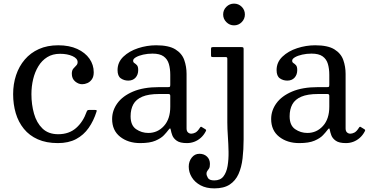

<svg xmlns="http://www.w3.org/2000/svg" viewBox="-20 -780 2036 1060"><path d="M52.5 -260Q52.5 -204 67 -155Q81.5 -106 111.8 -68.8Q142 -31.5 188.8 -10.8Q235.5 10 299.5 10Q358.5 10 400.2 -12.2Q442 -34.5 469.5 -73.8Q497 -113 513 -164Q515 -169.5 513.2 -171.2Q511.5 -173 503.5 -173H472.5Q465.5 -173 463 -170.8Q460.5 -168.5 458.5 -163.5Q439 -107.5 400 -73.2Q361 -39 301.5 -39Q247 -39 214.5 -70.5Q182 -102 167.8 -152.5Q153.5 -203 153.5 -260Q153.5 -303 163 -342.8Q172.5 -382.5 191.8 -414.2Q211 -446 240.8 -464.5Q270.5 -483 311.5 -483Q352 -483 380.2 -470.2Q408.5 -457.5 408.5 -437Q408.5 -425.5 400.5 -418Q392.5 -410.5 384.5 -400.8Q376.5 -391 376.5 -373Q376.5 -345.5 395 -330.2Q413.5 -315 433.5 -315Q448 -315 462.8 -321.5Q477.5 -328 487.5 -342.5Q497.5 -357 497.5 -381Q497.5 -422 474 -455.8Q450.5 -489.5 406.5 -509.8Q362.5 -530 301.5 -530Q241 -530 194.8 -509.2Q148.5 -488.5 116.8 -451.2Q85 -414 68.8 -365.2Q52.5 -316.5 52.5 -260Z M599 -123Q599 -60 643.2 -25Q687.5 10 754 10Q807 10 838 -3.2Q869 -16.5 885 -33.5Q901 -50.5 909 -61.5Q916 -71 918.8 -71Q921.5 -71 923 -62Q925 -50 931.2 -33Q937.5 -16 955.8 -3Q974 10 1011.5 10H1012Q1032.5 10 1051.8 3Q1071 -4 1087.8 -18.5Q1104.5 -33 1116 -55Q1118.5 -60 1117.8 -62.2Q1117 -64.5 1113 -67L1095 -78Q1091.5 -81 1088.8 -80Q1086 -79 1083.5 -74.5Q1070.5 -54 1058.5 -48Q1046.5 -42 1036 -42Q1025.5 -42 1017.8 -49Q1010 -56 1010 -71V-372Q1010 -412.5 997.2 -448.8Q984.5 -485 948.2 -507.5Q912 -530 842 -530Q791.5 -530 742.5 -514Q693.5 -498 661.2 -467.2Q629 -436.5 629 -393Q629 -360 647 -347.5Q665 -335 688 -335Q713.5 -335 728.2 -351.2Q743 -367.5 743 -393Q743 -412.5 736 -420Q729 -427.5 722 -431.8Q715 -436 715 -445Q715 -455 730.5 -464Q746 -473 770.5 -478.5Q795 -484 822 -484Q862 -484 883.2 -468.8Q904.5 -453.5 912.2 -427Q920 -400.5 920 -367V-312Q920 -303 917.8 -301Q915.5 -299 907 -299H858Q772 -299 714.5 -274.5Q657 -250 628 -210Q599 -170 599 -123ZM701 -138Q701 -176.5 716 -204Q731 -231.5 765.5 -246.2Q800 -261 858 -261H910Q920 -261 920 -251V-191Q920 -123 885 -84.5Q850 -46 799 -46Q761.5 -46 731.2 -67Q701 -88 701 -138Z M1212 -700Q1212 -675.5 1229.8 -657.8Q1247.5 -640 1272 -640Q1297 -640 1314.5 -657.8Q1332 -675.5 1332 -700Q1332 -725 1314.5 -742.5Q1297 -760 1272 -760Q1247.5 -760 1229.8 -742.5Q1212 -725 1212 -700ZM1225 -465Q1230.5 -465 1232.8 -463Q1235 -461 1235 -455.5V-104Q1235 -70 1238 -27.5Q1241 15 1241.8 57.8Q1242.5 100.5 1236.5 136.2Q1230.5 172 1213.5 194Q1196.5 216 1163 216Q1135.5 216 1127.8 202.2Q1120 188.5 1120 179Q1120 169 1124.8 163.5Q1129.5 158 1134.2 150.2Q1139 142.5 1139 125Q1139 100 1122.8 84.5Q1106.5 69 1081 69Q1055 69 1038.5 90.2Q1022 111.5 1022 140Q1022 171 1038.8 198.5Q1055.5 226 1087 243Q1118.5 260 1163 260Q1216 260 1248 239Q1280 218 1296.8 180.8Q1313.5 143.5 1319.2 94.2Q1325 45 1325 -11V-509Q1325 -516 1322.5 -518Q1320 -520 1313 -520H1156.5Q1149 -520 1147 -518Q1145 -516 1145 -508.5V-475Q1145 -468 1147.2 -466.5Q1149.5 -465 1156.5 -465Z M1477 -123Q1477 -60 1521.2 -25Q1565.5 10 1632 10Q1685 10 1716 -3.2Q1747 -16.5 1763 -33.5Q1779 -50.5 1787 -61.5Q1794 -71 1796.8 -71Q1799.5 -71 1801 -62Q1803 -50 1809.2 -33Q1815.5 -16 1833.8 -3Q1852 10 1889.5 10H1890Q1910.5 10 1929.8 3Q1949 -4 1965.8 -18.5Q1982.5 -33 1994 -55Q1996.5 -60 1995.8 -62.2Q1995 -64.5 1991 -67L1973 -78Q1969.5 -81 1966.8 -80Q1964 -79 1961.5 -74.5Q1948.5 -54 1936.5 -48Q1924.5 -42 1914 -42Q1903.5 -42 1895.8 -49Q1888 -56 1888 -71V-372Q1888 -412.5 1875.2 -448.8Q1862.5 -485 1826.2 -507.5Q1790 -530 1720 -530Q1669.5 -530 1620.5 -514Q1571.5 -498 1539.2 -467.2Q1507 -436.5 1507 -393Q1507 -360 1525 -347.5Q1543 -335 1566 -335Q1591.5 -335 1606.2 -351.2Q1621 -367.5 1621 -393Q1621 -412.5 1614 -420Q1607 -427.5 1600 -431.8Q1593 -436 1593 -445Q1593 -455 1608.5 -464Q1624 -473 1648.5 -478.5Q1673 -484 1700 -484Q1740 -484 1761.2 -468.8Q1782.5 -453.5 1790.2 -427Q1798 -400.5 1798 -367V-312Q1798 -303 1795.8 -301Q1793.5 -299 1785 -299H1736Q1650 -299 1592.5 -274.5Q1535 -250 1506 -210Q1477 -170 1477 -123ZM1579 -138Q1579 -176.5 1594 -204Q1609 -231.5 1643.5 -246.2Q1678 -261 1736 -261H1788Q1798 -261 1798 -251V-191Q1798 -123 1763 -84.5Q1728 -46 1677 -46Q1639.5 -46 1609.2 -67Q1579 -88 1579 -138Z"/></svg>

Font: Besley
Style: Regular
Weight: 400
Designer: Owen Earl
Foundry: indestructible type*
Version: Version 4.000